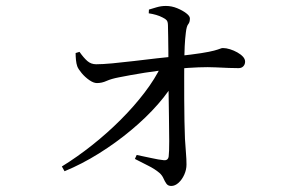

<svg xmlns="http://www.w3.org/2000/svg" viewBox="-20 -586 1040 649"><path d="M442 -62.2Q466.1 -57.6 491.3 -51.8Q516.5 -46.1 533.5 -44.5Q548.2 -42.9 550.2 -57.4Q552 -72 552 -109.1Q552 -146.2 551.1 -193.4Q550.2 -240.6 549.7 -287.4Q549.2 -334.3 549.2 -369.7Q549.2 -388.5 549.1 -412.9Q549 -437.2 548.5 -461.1Q548 -485.1 547.7 -500.9Q547.5 -512.3 543.5 -517.3Q539.4 -522.2 529.8 -526.8Q519.4 -532.3 507.8 -535.6Q496.2 -539 482.8 -541L483.4 -553.6Q494.3 -556.8 509.4 -561.4Q524.6 -565.9 540.9 -565.9Q560.2 -565.9 578.8 -558.3Q597.4 -550.6 609.7 -541.1Q621.9 -531.7 621.9 -523.8Q621.9 -510.8 616.3 -504.3Q610.7 -497.8 608.2 -476Q605.6 -456 604.3 -429.4Q603 -402.8 602.8 -381.7Q602.6 -359.8 602.6 -325.2Q602.6 -290.5 602.7 -251.5Q602.8 -212.5 603.5 -177Q604.2 -141.4 605.2 -117Q607 -86.4 608.7 -67.2Q610.4 -47.9 610.4 -29.9Q610.4 -12.4 602.9 4.3Q595.5 20.9 583.6 31.8Q571.7 42.6 559 42.6Q547.9 42.6 542.5 34.9Q537 27.2 532.5 16.8Q527.9 6.4 519 -1.5Q503 -15.1 480.2 -26.3Q457.3 -37.5 436 -48.8ZM235.6 -406.7 248.7 -410.7Q262.8 -390.6 275.3 -379.7Q287.9 -368.8 305 -368.8Q326.3 -368.8 359.9 -371.9Q393.4 -375 432.6 -379.7Q471.8 -384.5 509.9 -388.8Q548.1 -393.1 578.7 -396.1Q630.7 -401.7 660.2 -406.4Q689.7 -411.1 703.9 -415Q718 -418.9 723.6 -421.2Q729.2 -423.6 733.2 -423.6Q744.8 -423.6 757.6 -419.5Q770.4 -415.5 782.2 -408.9Q794 -402.3 801.3 -394.3Q808.5 -386.4 808.5 -377.7Q808.5 -368.4 802.6 -362.1Q796.8 -355.7 786.5 -355.7Q759.3 -355.7 709.3 -358.3Q659.4 -361 575.3 -353.2Q520.6 -348.4 469.3 -340.2Q418 -331.9 381.6 -324.5Q356.4 -319.7 340.3 -312.5Q324.3 -305.2 307.7 -305.2Q296.3 -305.2 281.9 -315.2Q267.5 -325.2 256.1 -338.8Q244.6 -352.5 241.2 -361.8Q238 -370.8 236.8 -383.2Q235.6 -395.6 235.6 -406.7ZM198.2 -7.2 189.1 -23.3Q241.2 -55.4 292.1 -95.9Q343.1 -136.3 388.2 -181.5Q433.4 -226.7 468.8 -273.2Q504.3 -319.7 525.3 -363.9L577.6 -366.2L576 -321.4Q553.5 -278.8 514 -233.8Q474.5 -188.7 423.3 -146.1Q372.2 -103.4 314.4 -67.3Q256.6 -31.2 198.2 -7.2Z"/></svg>

Font: Noto Serif HK
Style: Regular
Weight: 200
Designer: Ryoko NISHIZUKA 西塚涼子 (kana & ideographs); Frank Grießhammer (Latin, Greek & Cyrillic); Wenlong ZHANG 张文龙 (bopomofo); San
Foundry: Adobe
Version: Version 2.001;hotconv 1.1.0;makeotfexe 2.6.0